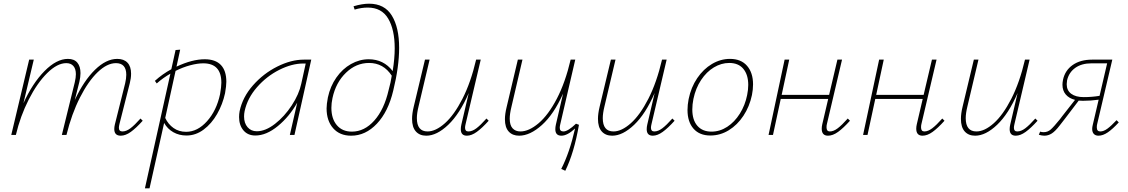

<svg xmlns="http://www.w3.org/2000/svg" viewBox="-20 -731 6110 1040"><path d="M753 -77Q717 -37 688.5 -16.5Q660 4 634 4Q599 4 599 -32Q599 -43 602 -56L658 -280Q664 -306 664 -326Q664 -389 608 -389Q560 -389 509 -340Q458 -291 413 -202.5Q368 -114 340 0H315L385 -285Q391 -311 391 -329Q391 -358 377.5 -373.5Q364 -389 339 -389Q290 -389 235.5 -335Q181 -281 135.5 -191.5Q90 -102 66 0H41L138 -408H163L107 -172Q156 -280 221 -346Q286 -412 348 -412Q382 -412 399 -391.5Q416 -371 416 -335Q416 -314 410 -288L385 -189Q434 -294 494.5 -353Q555 -412 615 -412Q651 -412 670.5 -391.5Q690 -371 690 -332Q690 -307 683 -280L627 -59Q624 -47 624 -39Q624 -19 643 -19Q664 -19 686.5 -36Q709 -53 741 -89Z M1206 -288Q1206 -266 1199 -226Q1186 -166 1156 -113.5Q1126 -61 1083 -29Q1040 3 990 3Q950 3 918.5 -15Q887 -33 869 -65L790 289H765L903 -332Q864 -310 829 -279L819 -293Q860 -330 908 -356L931 -460L956 -462L936 -370Q1021 -410 1089 -410Q1147 -410 1176.5 -379Q1206 -348 1206 -288ZM1179 -283Q1179 -388 1081 -388Q1050 -388 1010.5 -377.5Q971 -367 931 -347L875 -92Q891 -58 920 -37.5Q949 -17 988 -17Q1050 -17 1101.5 -74.5Q1153 -132 1172 -221Q1179 -261 1179 -283Z M1666 -408 1575 0H1550L1590 -175Q1548 -100 1485.5 -48.5Q1423 3 1363 3Q1322 3 1298.5 -25Q1275 -53 1275 -97Q1275 -113 1278 -129Q1294 -205 1350.5 -269Q1407 -333 1482 -370.5Q1557 -408 1626 -408ZM1612 -278 1636 -387H1623Q1561 -387 1492.5 -352.5Q1424 -318 1372 -258.5Q1320 -199 1305 -129Q1302 -114 1302 -100Q1302 -64 1321 -42Q1340 -20 1371 -20Q1418 -20 1469.5 -60Q1521 -100 1560.5 -160.5Q1600 -221 1612 -278Z M2142 -472Q2142 -370 2110 -240Q2083 -126 2021.5 -61Q1960 4 1882 4Q1820 4 1784.5 -36.5Q1749 -77 1749 -144Q1749 -166 1756 -203Q1769 -264 1802 -311Q1835 -358 1881 -384Q1927 -410 1977 -410Q2058 -410 2107 -346Q2118 -414 2118 -469Q2118 -571 2082.5 -630.5Q2047 -690 1972 -690Q1937 -690 1901 -679L1895 -697Q1942 -711 1979 -711Q2063 -711 2102.5 -646.5Q2142 -582 2142 -472ZM2085 -243Q2097 -286 2102 -321Q2057 -390 1979 -390Q1909 -390 1854 -337Q1799 -284 1781 -200Q1775 -172 1775 -147Q1775 -88 1804.5 -53Q1834 -18 1886 -18Q1954 -18 2007.5 -78Q2061 -138 2085 -243Z M2627 -77Q2591 -37 2562.5 -16.5Q2534 4 2509 4Q2476 4 2476 -31Q2476 -43 2479 -56L2519 -227Q2470 -114 2408 -55Q2346 4 2289 4Q2253 4 2232.5 -19Q2212 -42 2212 -87Q2212 -116 2221 -153L2282 -408H2307L2247 -154Q2238 -117 2238 -91Q2238 -19 2296 -19Q2340 -19 2390 -63.5Q2440 -108 2485 -196Q2530 -284 2559 -408H2584L2502 -59Q2499 -47 2499 -39Q2499 -19 2517 -19Q2538 -19 2560.5 -36Q2583 -53 2615 -89Z M3116 -55Q3090 96 3042 194L3020 184Q3065 97 3095 -35Q3053 4 3021 4Q2988 4 2988 -31Q2988 -43 2991 -56L3030 -224Q2980 -112 2915.5 -54Q2851 4 2792 4Q2756 4 2735.5 -18.5Q2715 -41 2715 -85Q2715 -113 2724 -150L2785 -408H2810L2750 -151Q2741 -114 2741 -88Q2741 -53 2756.5 -36Q2772 -19 2799 -19Q2845 -19 2897.5 -63.5Q2950 -108 2996 -196Q3042 -284 3071 -408H3096L3015 -59Q3012 -47 3012 -39Q3012 -19 3032 -19Q3056 -19 3100 -61Z M3634 -77Q3598 -37 3569.5 -16.5Q3541 4 3516 4Q3483 4 3483 -31Q3483 -43 3486 -56L3526 -227Q3477 -114 3415 -55Q3353 4 3296 4Q3260 4 3239.5 -19Q3219 -42 3219 -87Q3219 -116 3228 -153L3289 -408H3314L3254 -154Q3245 -117 3245 -91Q3245 -19 3303 -19Q3347 -19 3397 -63.5Q3447 -108 3492 -196Q3537 -284 3566 -408H3591L3509 -59Q3506 -47 3506 -39Q3506 -19 3524 -19Q3545 -19 3567.5 -36Q3590 -53 3622 -89Z M3704 -135Q3704 -163 3710 -194Q3723 -258 3756.5 -307.5Q3790 -357 3836.5 -384.5Q3883 -412 3934 -412Q3994 -412 4026.5 -374.5Q4059 -337 4059 -274Q4059 -246 4053 -216Q4040 -154 4007 -104Q3974 -54 3927.5 -25.5Q3881 3 3828 3Q3769 3 3736.5 -34Q3704 -71 3704 -135ZM4027 -216Q4033 -245 4033 -271Q4033 -326 4006.5 -358Q3980 -390 3930 -390Q3887 -390 3847 -366Q3807 -342 3777.5 -297.5Q3748 -253 3736 -195Q3730 -165 3730 -138Q3730 -81 3757.5 -49.5Q3785 -18 3834 -18Q3879 -18 3919 -44Q3959 -70 3987.5 -115.5Q4016 -161 4027 -216Z M4584 -77Q4548 -37 4519.5 -16.5Q4491 4 4465 4Q4431 4 4431 -34Q4431 -45 4434 -58L4466 -195H4209L4167 0H4143L4230 -408H4255L4214 -217H4471L4516 -408H4541L4459 -59Q4457 -52 4457 -41Q4457 -19 4475 -19Q4495 -19 4517.5 -36Q4540 -53 4572 -89Z M5096 -77Q5060 -37 5031.5 -16.5Q5003 4 4977 4Q4943 4 4943 -34Q4943 -45 4946 -58L4978 -195H4721L4679 0H4655L4742 -408H4767L4726 -217H4983L5028 -408H5053L4971 -59Q4969 -52 4969 -41Q4969 -19 4987 -19Q5007 -19 5029.5 -36Q5052 -53 5084 -89Z M5600 -77Q5564 -37 5535.5 -16.5Q5507 4 5482 4Q5449 4 5449 -31Q5449 -43 5452 -56L5492 -227Q5443 -114 5381 -55Q5319 4 5262 4Q5226 4 5205.5 -19Q5185 -42 5185 -87Q5185 -116 5194 -153L5255 -408H5280L5220 -154Q5211 -117 5211 -91Q5211 -19 5269 -19Q5313 -19 5363 -63.5Q5413 -108 5458 -196Q5503 -284 5532 -408H5557L5475 -59Q5472 -47 5472 -39Q5472 -19 5490 -19Q5511 -19 5533.5 -36Q5556 -53 5588 -89Z M6040 -68Q6007 -32 5980.5 -14Q5954 4 5930 4Q5914 4 5905 -5.5Q5896 -15 5896 -33Q5896 -42 5899 -54L5931 -191Q5888 -185 5846 -185Q5830 -185 5823 -186L5750 -90Q5745 -84 5720.5 -52Q5696 -20 5677 -8Q5658 4 5637 4Q5624 4 5607 -1L5614 -18Q5623 -15 5633 -15Q5655 -15 5671.5 -29.5Q5688 -44 5722 -86Q5725 -90 5728 -94Q5731 -98 5734 -102L5803 -190Q5771 -198 5753 -219Q5735 -240 5735 -272Q5735 -284 5738 -299Q5749 -350 5790.5 -379Q5832 -408 5896 -408H6005L5923 -59Q5921 -52 5921 -41Q5921 -19 5940 -19Q5958 -19 5978.5 -34Q5999 -49 6028 -80ZM5936 -212 5977 -388H5892Q5839 -388 5804.5 -363.5Q5770 -339 5760 -296Q5758 -282 5758 -275Q5758 -241 5782.5 -223Q5807 -205 5850 -205Q5895 -205 5936 -212Z"/></svg>

Font: Ysabeau Extralight
Style: Italic
Weight: 200
Italic angle: -12°
Designer: Christian Thalmann (Catharsis Fonts)
Version: Version 0.003